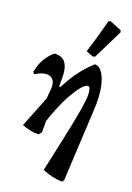

<svg xmlns="http://www.w3.org/2000/svg" viewBox="-141 -800 761 1105"><g transform="rotate(15 239.5 -247.5)"><path d="M344 235Q312 231 283 221.5Q254 212 225 197Q251 113 272.5 44Q294 -25 310.5 -80.5Q327 -136 338 -178Q349 -220 355 -249.5Q361 -279 361 -296Q361 -319 357 -327.5Q353 -336 345 -336Q330 -336 307 -313Q284 -290 256.5 -250Q229 -210 202 -157.5Q175 -105 152 -47L142 7Q116 5 91.5 -2.5Q67 -10 43 -22L179 -292L195 -289Q262 -399 353 -467Q381 -464 398.5 -430.5Q416 -397 421 -342.5Q426 -288 416 -219L354 224ZM142 7 102 -24 144 -256Q152 -297 139 -318Q126 -339 97.5 -340Q69 -341 29 -321L21 -333Q45 -421 112 -466Q159 -466 178.5 -432.5Q198 -399 190 -331L159 -9ZM447 -682 342 -509 328 -507 287 -527Q308 -577 327 -627Q346 -677 364 -727L375 -730L445 -694Z"/></g></svg>

Font: Alegreya SemiBold
Style: Italic
Weight: 600
Italic angle: -7°
Designer: Juan Pablo del Peral
Foundry: Huerta Tipografica
Version: Version 2.009